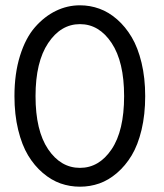

<svg xmlns="http://www.w3.org/2000/svg" viewBox="-20 -692 620 724"><path d="M34.5 -329.5Q34.5 -414.5 55.5 -481.8Q76.5 -549 112 -589.5Q147.5 -630 190.8 -651Q234 -672 281.5 -672Q319.5 -672 354.8 -659.2Q390 -646.5 421.5 -619Q453 -591.5 476.5 -552Q500 -512.5 513.8 -455.2Q527.5 -398 527.5 -329.5Q527.5 -260 513.8 -202.5Q500 -145 476.5 -106Q453 -67 421.2 -39.8Q389.5 -12.5 354.5 -0.2Q319.5 12 281.5 12Q243.5 12 208.5 -0.2Q173.5 -12.5 141.5 -39.8Q109.5 -67 86 -106Q62.5 -145 48.5 -202.5Q34.5 -260 34.5 -329.5ZM114 -329.5Q114 -199.5 161.5 -129.2Q209 -59 281.5 -59Q353.5 -59 400.8 -129Q448 -199 448 -329.5Q448 -459 400.8 -530Q353.5 -601 281.5 -601Q209.5 -601 161.8 -529.8Q114 -458.5 114 -329.5Z"/></svg>

Font: League Spartan
Style: Regular
Weight: 350
Foundry: The League of Moveable Type
Version: Version 2.002